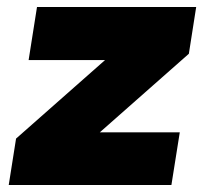

<svg xmlns="http://www.w3.org/2000/svg" viewBox="-20 -530 582 550"><path d="M5 0 26 -133 281 -358H62L86 -510H542L521 -376L266 -151H495L471 0Z"/></svg>

Font: Mulish ExtraBlack
Style: Italic
Weight: 1000
Italic angle: -9°
Designer: Vernon Adams
Foundry: Vernon Adams
Version: Version 3.603; ttfautohint (v1.8.3)